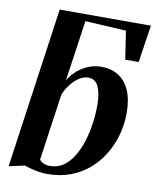

<svg xmlns="http://www.w3.org/2000/svg" viewBox="-87 -837 741 914"><g transform="rotate(10 284.0 -379.5)"><path d="M204 11Q175 11 145 4.5Q115 -2 92.5 -10L17 6.5L127 -770H568L540.5 -589.5H475.5L455 -726L257 -737L214.5 -442.5Q228.5 -468.5 252.5 -489.8Q276.5 -511 306.8 -523.8Q337 -536.5 369.5 -536.5Q418 -536.5 453.2 -514.5Q488.5 -492.5 507.5 -448.5Q526.5 -404.5 526.5 -340Q526.5 -287 512.8 -236Q499 -185 472.2 -140.2Q445.5 -95.5 406.5 -61.5Q367.5 -27.5 316.8 -8.2Q266 11 204 11ZM211 -29Q247 -29 275 -48.5Q303 -68 323.2 -101.5Q343.5 -135 356.8 -177Q370 -219 376.2 -264.8Q382.5 -310.5 382.5 -353.5Q382.5 -409.5 367.2 -442.2Q352 -475 317.5 -475Q295 -475 272.2 -459.5Q249.5 -444 231.8 -420.2Q214 -396.5 205 -372.5L159 -50.5Q165.5 -41.5 178.8 -35.2Q192 -29 211 -29Z"/></g></svg>

Font: Merriweather 96pt
Style: Bold Italic
Weight: 700
Italic angle: -7.8°
Version: Version 2.101